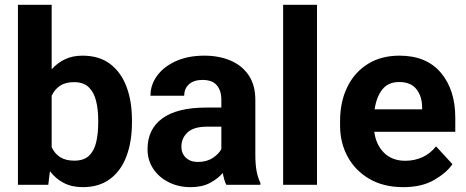

<svg xmlns="http://www.w3.org/2000/svg" viewBox="-20 -770 1942 800"><path d="M529.8 -269.5V-259.3Q529.8 -180.7 507.3 -119.9Q484.9 -59.1 439.2 -24.7Q393.6 9.8 324.7 9.8Q279.3 9.8 245.6 -7.8Q211.9 -25.4 188 -56.6L181.2 0H54.7V-750H195.3V-481Q218.8 -507.8 250.5 -522.9Q282.2 -538.1 323.7 -538.1Q393.1 -538.1 438.7 -503.7Q484.4 -469.2 507.1 -408.7Q529.8 -348.1 529.8 -269.5ZM389.2 -259.3V-269.5Q389.2 -312.5 380.6 -348.4Q372.1 -384.3 350.3 -406Q328.6 -427.7 288.6 -427.7Q252.4 -427.7 230 -412.6Q207.5 -397.5 195.3 -371.1V-156.7Q207.5 -130.4 230.2 -115.5Q252.9 -100.6 289.6 -100.6Q329.6 -100.6 351.1 -121.3Q372.6 -142.1 380.9 -178Q389.2 -213.9 389.2 -259.3Z M922.9 0Q913.6 -19 908.2 -49.3Q887.2 -24.9 854.5 -7.6Q821.8 9.8 773.9 9.8Q723.6 9.8 682.9 -10.7Q642.1 -31.2 618.4 -66.9Q594.7 -102.5 594.7 -148.4Q594.7 -231.4 656.2 -276.6Q717.8 -321.8 839.4 -321.8H902.3V-354.5Q902.3 -392.1 883.5 -414.6Q864.7 -437 823.7 -437Q788.1 -437 767.8 -419.2Q747.6 -401.4 747.6 -371.1H606.9Q606.9 -416.5 634.5 -454.3Q662.1 -492.2 712.6 -515.1Q763.2 -538.1 831.5 -538.1Q892.6 -538.1 940.7 -517.6Q988.8 -497.1 1016.4 -456.1Q1043.9 -415 1043.9 -353.5V-127.4Q1043.9 -84 1049.3 -56.2Q1054.7 -28.3 1064.9 -8.3V0ZM804.7 -95.2Q840.8 -95.2 866.2 -111.8Q891.6 -128.4 902.3 -148.9V-242.2H843.3Q787.1 -242.2 761.5 -218.3Q735.8 -194.3 735.8 -158.2Q735.8 -130.9 754.4 -113Q772.9 -95.2 804.7 -95.2Z M1300.8 -750V0H1159.7V-750Z M1660.2 9.8Q1578.1 9.8 1519 -24.7Q1460 -59.1 1428.5 -117.2Q1397 -175.3 1397 -246.1V-265.6Q1397 -345.7 1427 -407.2Q1457 -468.8 1512.5 -503.4Q1567.9 -538.1 1644.5 -538.1Q1756.8 -538.1 1816.9 -467Q1877 -396 1877 -279.3V-220.7H1539.6Q1546.4 -167 1580.1 -133.5Q1613.8 -100.1 1668.9 -100.1Q1707 -100.1 1740 -115Q1772.9 -129.9 1796.9 -160.2L1865.2 -85.9Q1840.3 -49.8 1788.8 -20Q1737.3 9.8 1660.2 9.8ZM1643.1 -428.2Q1597.2 -428.2 1572.8 -397Q1548.3 -365.7 1541 -314.5H1738.8V-325.2Q1738.3 -368.7 1715.1 -398.4Q1691.9 -428.2 1643.1 -428.2Z"/></svg>

Font: Vazirmatn UI FD
Style: Bold
Weight: 700
Designer: Saber Rastikerdar
Foundry: Saber Rastikerdar
Version: Version 33.003